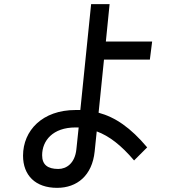

<svg xmlns="http://www.w3.org/2000/svg" viewBox="-20 -853 840 925"><path d="M91 -103C91 -8 151 52 255 52C351 52 424 -7 436 -123L446 -220C506 -198 564 -153 626 -80L689 -143C609 -238 536 -288 455 -310L481 -566H702L713 -653H490L508 -833H419L367 -323C360 -323 352 -323 344 -323C184 -323 91 -224 91 -103ZM183 -105C183 -175 234 -239 344 -239C349 -239 354 -239 359 -239L348 -134C341 -66 300 -39 261 -39C209 -39 183 -60 183 -105Z"/></svg>

Font: Smiley Sans Oblique
Style: Regular
Weight: 400
Italic angle: -8°
Designer: oooooohmygosh, Nagisa Chen, Janine Sui, Heda Shi, Jian Li
Foundry: atelierAnchor
Version: Version 2.0.1